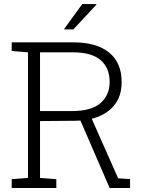

<svg xmlns="http://www.w3.org/2000/svg" viewBox="-20 -917 711 937"><path d="M37.1 0.5V-42.5L116.7 -48.8V-661.6L37.1 -668V-710.4H336.9Q451.2 -710.4 512.5 -660.6Q573.7 -610.8 573.7 -516.6Q573.7 -444.8 534.7 -399.7Q495.6 -354.5 427.7 -337.4L556.6 -46.9L614.7 -43V0.5H515.1L372.6 -328.6Q358.9 -327.6 344.2 -327.6L175.3 -326.2V-48.8L254.9 -42.5V0.5ZM175.3 -375H331.1Q426.3 -375 470.7 -414.1Q515.1 -453.1 515.1 -517.1Q515.1 -585.9 470.7 -623.8Q426.3 -661.6 336.9 -661.6H175.3ZM292.5 -774.9 381.3 -897H449.7L450.7 -894.5L337.9 -773.4H294.9Z"/></svg>

Font: Roboto Slab Light
Style: Regular
Weight: 300
Designer: Google
Version: Version 2.000; ttfautohint (v1.8.1.43-b0c9)